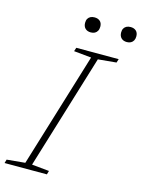

<svg xmlns="http://www.w3.org/2000/svg" viewBox="-157 -957 768 1032"><g transform="rotate(15 227.0 -441.0)"><path d="M275.5 -668 178.5 -677.5 185 -698H421L414.5 -677.5L313 -668L118 -30L214.5 -20.5L208.5 0H-27L-21 -20.5L80.5 -30ZM238.5 -798Q219 -798 207.5 -809.2Q196 -820.5 196 -840.5Q196 -854 201.2 -863Q206.5 -872 216 -876.8Q225.5 -881.5 238.5 -881.5Q257.5 -881.5 269 -871Q280.5 -860.5 280.5 -840.5Q280.5 -827 275.2 -817.5Q270 -808 260.8 -803Q251.5 -798 238.5 -798ZM439 -798Q419.5 -798 408 -809.2Q396.5 -820.5 396.5 -840.5Q396.5 -854 401.8 -863Q407 -872 416.5 -876.8Q426 -881.5 439 -881.5Q458 -881.5 469.5 -871Q481 -860.5 481 -840.5Q481 -827 475.8 -817.5Q470.5 -808 461.2 -803Q452 -798 439 -798Z"/></g></svg>

Font: Newsreader 9pt ExtraLight
Style: Italic
Weight: 250
Italic angle: -17°
Designer: Hugues Gentile
Foundry: Production Type
Version: Version 1.003